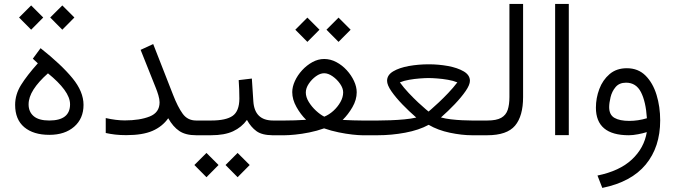

<svg xmlns="http://www.w3.org/2000/svg" viewBox="-20 -672 3355 954"><path d="M181.6 -432.6Q284.7 -351.1 339.8 -283.9Q395 -216.8 395 -150.9Q395 -83 348.6 -42.5Q302.2 -2 225.1 -2Q146 -2 100.6 -40Q55.2 -78.1 55.2 -150.9Q55.2 -202.6 84.5 -249.8Q113.8 -296.9 168 -357.4L143.1 -380.4ZM218.3 -307.6Q171.4 -266.1 146.7 -227.5Q122.1 -189 122.1 -153.3Q122.1 -116.2 147.5 -94.7Q172.9 -73.2 224.6 -73.2Q328.1 -73.2 328.1 -153.8Q328.1 -187.5 299.6 -226.3Q271 -265.1 218.3 -307.6ZM229.5 -585 289.6 -645 349.6 -585 289.6 -524.4ZM74.7 -585 134.8 -645 194.8 -585 134.8 -524.4Z M505.4 -85.4Q557.1 -73.7 600.1 -73.7Q674.8 -73.7 723.9 -93.3Q772.9 -112.8 772.9 -163.6Q772.9 -178.7 766.8 -199Q760.7 -219.2 754.9 -233.4L678.7 -424.3L741.2 -453.1L839.8 -201.2Q863.3 -140.6 887.7 -106.9Q912.1 -73.2 954.6 -73.2H975.1V0H954.6Q902.3 0 871.1 -21Q839.8 -42 815.9 -84.5Q786.6 -43 737.5 -21.7Q688.5 -0.5 607.4 -0.5Q576.7 -0.5 552 -3.4Q527.3 -6.3 505.4 -11.2Z M1349.6 0H1336.4Q1282.2 0 1254.4 -20.3Q1226.6 -40.5 1207 -76.2Q1180.7 -39.6 1138.2 -19.8Q1095.7 0 1028.3 0H955.6V-73.2H1029.3Q1103 -73.2 1136 -96.4Q1168.9 -119.6 1169.4 -181.6Q1169.4 -204.1 1168.5 -228Q1167.5 -252 1166 -273.9L1231.4 -281.7L1238.8 -168.5Q1245.1 -73.2 1336.9 -73.2H1349.6ZM1100.6 147.9 1160.6 87.9 1220.7 147.9 1160.6 208.5ZM945.8 147.9 1005.9 87.9 1065.9 147.9 1005.9 208.5Z M1602.1 -524.4 1662.1 -584.5 1722.2 -524.4 1662.1 -463.9ZM1447.3 -524.4 1507.3 -584.5 1567.4 -524.4 1507.3 -463.9ZM1682.6 -76.2Q1708.5 -74.7 1734.9 -74Q1761.2 -73.2 1778.3 -73.2H1824.2V0H1779.3Q1762.2 0 1731 -3.4Q1699.7 -6.8 1662.6 -14.4Q1625.5 -22 1590.3 -34.2Q1554.7 -21.5 1516.8 -13.9Q1479 -6.3 1446.8 -3.2Q1414.6 0 1395.5 0H1330.1V-73.2H1395.5Q1416 -73.2 1443.4 -74Q1470.7 -74.7 1501 -76.7Q1473.6 -103.5 1452.9 -140.6Q1432.1 -177.7 1432.1 -214.4Q1432.1 -240.7 1445.3 -269.5Q1458.5 -298.3 1481.2 -323Q1503.9 -347.7 1532.2 -363.3Q1560.5 -378.9 1590.8 -378.9Q1622.1 -378.9 1651.1 -363.5Q1680.2 -348.1 1702.9 -323.2Q1725.6 -298.3 1739 -269.5Q1752.4 -240.7 1752.4 -213.4Q1752.4 -176.3 1731.2 -139.6Q1710 -103 1682.6 -76.2ZM1590.8 -308.1Q1570.8 -308.1 1549.8 -293Q1528.8 -277.8 1514.2 -255.9Q1499.5 -233.9 1499.5 -212.4Q1499.5 -189.5 1514.2 -165.5Q1528.8 -141.6 1550.3 -121.8Q1571.8 -102.1 1591.3 -92.3Q1615.2 -102.1 1636.5 -121.3Q1657.7 -140.6 1671.4 -164.8Q1685.1 -189 1685.1 -213.4Q1685.1 -233.4 1669.9 -255.4Q1654.8 -277.3 1632.8 -292.7Q1610.8 -308.1 1590.8 -308.1Z M2170.9 -88.4Q2192.4 -82.5 2220.9 -79.1Q2249.5 -75.7 2277.6 -74.5Q2305.7 -73.2 2324.7 -73.2H2347.2V0H2324.7Q2274.9 0 2215.3 -12.5Q2155.8 -24.9 2109.9 -51.8Q2061.5 -25.4 1993.4 -12.7Q1925.3 0 1856.9 0H1804.7V-73.2H1858.4Q1885.7 -73.2 1920.4 -74.5Q1955.1 -75.7 1989 -78.9Q2022.9 -82 2048.3 -87.9Q2012.7 -118.7 1979.5 -153.1Q1946.3 -187.5 1924.8 -218.5Q1903.3 -249.5 1903.3 -270.5Q1903.3 -299.3 1933.6 -317.4Q1963.9 -335.4 2011.5 -344Q2059.1 -352.5 2110.8 -352.5Q2159.2 -352.5 2206.1 -344Q2252.9 -335.4 2283.9 -317.4Q2314.9 -299.3 2314.9 -270.5Q2314.9 -250.5 2293.9 -220Q2272.9 -189.5 2240 -154.8Q2207 -120.1 2170.9 -88.4ZM2109.4 -284.2Q2092.3 -284.2 2066.2 -282.2Q2040 -280.3 2013.2 -275.6Q1986.3 -271 1966.8 -262.7Q1986.3 -235.8 2010.7 -210Q2035.2 -184.1 2057.6 -163.1Q2080.1 -142.1 2094.7 -129.9Q2109.4 -117.7 2109.4 -117.7Q2109.4 -117.7 2123.8 -130.1Q2138.2 -142.6 2160.4 -163.3Q2182.6 -184.1 2207.3 -210Q2231.9 -235.8 2252.4 -262.7Q2232.4 -271 2205.6 -275.6Q2178.7 -280.3 2152.6 -282.2Q2126.5 -284.2 2109.4 -284.2ZM2336.6 0V-73.2H2381.3V0Z M2361.8 0V-73.2H2401.4Q2446.8 -73.2 2470.5 -86.7Q2494.1 -100.1 2502.7 -126.2Q2511.2 -152.3 2511.2 -189.5V-652.3H2579.1V-189.9Q2579.1 -95.2 2539.1 -47.6Q2499 0 2400.9 0Z M2738.3 -652.3H2806.2V-0.5H2738.3Z M3193.8 -15.6Q3175.8 -9.8 3150.1 -4.9Q3124.5 0 3104.5 0Q2940.9 0 2940.9 -137.2Q2940.9 -184.6 2957.8 -229.5Q2974.6 -274.4 3008.8 -303.7Q3043 -333 3094.7 -333Q3150.9 -333 3187.5 -296.4Q3224.1 -259.8 3242.2 -200.7Q3260.3 -141.6 3260.3 -73.7Q3260.3 58.6 3188.5 145.5Q3116.7 232.4 2972.7 261.7L2948.7 200.2Q3058.6 177.7 3119.6 120.6Q3180.7 63.5 3193.8 -15.6ZM3194.3 -84.5Q3189 -167 3164.8 -214.1Q3140.6 -261.2 3090.8 -261.2Q3057.1 -261.2 3038.8 -239.5Q3020.5 -217.8 3013.7 -189Q3006.8 -160.2 3006.8 -139.6Q3006.8 -101.6 3033 -86.4Q3059.1 -71.3 3106.9 -71.3Q3150.4 -71.3 3194.3 -84.5Z"/></svg>

Font: Vazir Light
Style: Light
Weight: 300
Designer: Saber Rastikerdar
Foundry: Saber Rastikerdar
Version: Version 30.0.0